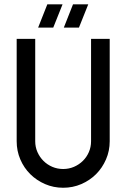

<svg xmlns="http://www.w3.org/2000/svg" viewBox="-20 -885 596 905"><path d="M277.8 0Q232.4 0 192.4 -17.3Q152.3 -34.7 122.6 -64.2Q92.8 -93.8 75.7 -133.8Q58.6 -173.8 58.6 -219.2V-701.7H146V-219.2Q146 -191.9 156.5 -168.2Q167 -144.5 184.8 -126.7Q202.6 -108.9 226.6 -98.6Q250.5 -88.4 277.8 -88.4Q304.7 -88.4 328.6 -98.6Q352.5 -108.9 370.6 -126.7Q388.7 -144.5 398.9 -168.2Q409.2 -191.9 409.2 -219.2V-701.7H497.1V-219.2Q497.1 -173.8 479.7 -133.8Q462.4 -93.8 432.9 -64.2Q403.3 -34.7 363.3 -17.3Q323.2 0 277.8 0ZM324.2 -864.7H396L352.1 -754.9H280.8ZM203.1 -864.7H274.9L231 -754.9H159.7Z"/></svg>

Font: Aeronef
Style: Regular
Weight: 400
Designer: Peter Wiegel - CAT-Fonts Germany
Foundry: CAT-Fonts, Peter Wiegel
Version: Version 0.002